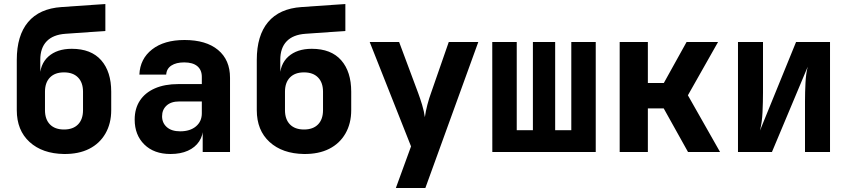

<svg xmlns="http://www.w3.org/2000/svg" viewBox="-20 -760 4240 960"><path d="M300 10Q191.7 8.3 127.8 -50.1Q63.9 -108.5 63.9 -209.2V-460.5Q63.9 -582.4 120.5 -649.8Q177.2 -717.2 287.4 -724.7L506.8 -740V-605.1L306.5 -591Q244.9 -586.5 213.2 -553.4Q181.4 -520.3 181.4 -460.5V-383.2H195.4L178.9 -367.4Q178.4 -438.3 221.7 -477.2Q265.1 -516 338.9 -516Q435.6 -516 485.9 -458.8Q536.1 -401.7 536.1 -301.3V-209.2Q536.1 -142.4 507.1 -92.2Q478.1 -42 425.5 -15.6Q372.8 10.8 300 10ZM300 -112.5Q345.3 -112.5 370.2 -137.9Q395.1 -163.4 395.1 -209.2V-301.3Q395.1 -347.2 370.2 -372.6Q345.3 -398.1 300 -398.1Q254.7 -398.1 229.8 -372.6Q204.9 -347.2 204.9 -301.3V-209.2Q204.9 -163.4 229.8 -137.9Q254.7 -112.5 300 -112.5Z M832.5 10Q750 10 701.7 -37.5Q653.4 -85 653.4 -162Q653.4 -217.2 679.4 -256.9Q705.4 -296.6 754.4 -318.1Q803.5 -339.6 871.8 -339.6H989.1V-375.8Q989.1 -410.3 966.5 -429.2Q943.9 -448 901 -448Q860.9 -448 837 -432.4Q813 -416.8 811 -387.1H676.9Q680.2 -465.7 740.3 -512.8Q800.5 -560 902.7 -560Q1010.3 -560 1070.2 -510.3Q1130.1 -460.6 1130.1 -371.2V0H993.5V-107.6H970.9L995.9 -124.2Q995.9 -83.4 975.9 -53.1Q955.9 -22.8 919.3 -6.4Q882.8 10 832.5 10ZM880.8 -103.4Q930.7 -103.4 959.9 -128.2Q989.1 -152.9 989.1 -193.5V-252.7H875.8Q835.2 -252.7 812.8 -232.1Q790.4 -211.5 790.4 -178.6Q790.4 -145.3 814.1 -124.4Q837.8 -103.4 880.8 -103.4Z M1500 10Q1391.7 8.3 1327.8 -50.1Q1263.9 -108.5 1263.9 -209.2V-460.5Q1263.9 -582.4 1320.5 -649.8Q1377.2 -717.2 1487.4 -724.7L1706.8 -740V-605.1L1506.5 -591Q1444.9 -586.5 1413.2 -553.4Q1381.4 -520.3 1381.4 -460.5V-383.2H1395.4L1378.9 -367.4Q1378.4 -438.3 1421.7 -477.2Q1465.1 -516 1538.9 -516Q1635.6 -516 1685.9 -458.8Q1736.1 -401.7 1736.1 -301.3V-209.2Q1736.1 -142.4 1707.1 -92.2Q1678.1 -42 1625.5 -15.6Q1572.8 10.8 1500 10ZM1500 -112.5Q1545.3 -112.5 1570.2 -137.9Q1595.1 -163.4 1595.1 -209.2V-301.3Q1595.1 -347.2 1570.2 -372.6Q1545.3 -398.1 1500 -398.1Q1454.7 -398.1 1429.8 -372.6Q1404.9 -347.2 1404.9 -301.3V-209.2Q1404.9 -163.4 1429.8 -137.9Q1454.7 -112.5 1500 -112.5Z M1959.3 180 2035.2 -28.1 1828.5 -550H1975.6L2070.8 -294.9Q2080.5 -269 2090.5 -236Q2100.5 -202.9 2104.3 -174.2Q2108.2 -202.9 2116.8 -236Q2125.5 -269 2135.1 -294.9L2223.8 -550H2371.5L2106.8 180Z M2441.6 0 2441.3 -550H2563.7V-109.1H2644.5V-550H2755.8V-109.1H2836.5V-550H2958.7V0Z M3078.4 0V-550H3219.3V-345.1H3299.2L3412.9 -550H3570.3L3419.5 -283.5L3580.3 0H3420.1L3298.5 -218.1H3219.3V0Z M3669.9 0V-550H3795V-297.3Q3795 -251.8 3792.6 -199.4Q3790.3 -147 3779.7 -107L3960.3 -550H4130.1V0H4005V-252.8Q4005 -298.5 4007.4 -345.4Q4009.7 -392.2 4018.6 -426.3L3839.7 0Z"/></svg>

Font: JetBrains Mono
Style: Regular
Weight: 400
Monospace: yes
Designer: Philipp Nurullin, Konstantin Bulenkov
Foundry: JetBrains
Version: Version 2.305